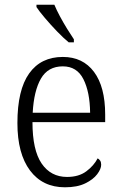

<svg xmlns="http://www.w3.org/2000/svg" viewBox="-20 -786 515 816"><path d="M256 10Q161 10 107.5 -61.5Q54 -133 54 -263Q54 -404 104 -474Q154 -544 247 -544Q332 -544 379.5 -480.5Q427 -417 427 -299V-267H118Q118 -148 157 -91Q196 -34 265 -34Q315 -34 347 -58Q379 -82 395 -113Q401 -110 405.5 -103.5Q410 -97 410 -86Q410 -68 393 -45.5Q376 -23 342 -6.5Q308 10 256 10ZM363 -307Q362 -395 334.5 -449.5Q307 -504 247 -504Q184 -504 154 -452Q124 -400 119 -307ZM272 -606Q250 -624 222.5 -652.5Q195 -681 170.5 -710Q146 -739 135 -756V-766H211Q220 -744 234.5 -717Q249 -690 265 -664Q281 -638 294 -619V-606Z"/></svg>

Font: Noto Serif Lao SemiCondensed Light
Style: Regular
Weight: 300
Width: 4
Designer: Monotype Design Team
Foundry: Monotype Imaging Inc.
Version: Version 2.003; ttfautohint (v1.8.4.7-5d5b)